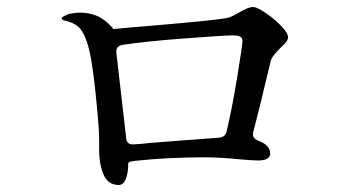

<svg xmlns="http://www.w3.org/2000/svg" viewBox="-20 -627 1040 548"><path d="M802 -521Q802 -514 797 -507.5Q792 -501 780 -490Q772 -482 764 -472.5Q756 -463 753 -454Q752 -451 744 -417Q719 -311 703 -251Q702 -249 702 -244Q702 -231 718 -225Q751 -213 751 -189Q751 -169 717 -169Q701 -169 668 -172Q606 -178 566 -178Q459 -178 366 -168Q346 -166 346 -161Q346 -133 339 -116Q332 -99 319 -99Q288 -99 275.5 -129Q263 -159 263 -196V-229Q263 -265 252 -368.5Q241 -472 228 -507Q220 -532 208.5 -545.5Q197 -559 176 -565Q171 -567 166 -568Q161 -569 158.5 -570.5Q156 -572 156 -574Q156 -578 163 -581Q175 -588 187 -589Q201 -591 208 -591Q232 -591 254.5 -582.5Q277 -574 300 -549L303 -544L357 -549Q374 -550 496 -561Q618 -572 633 -577Q641 -579 662 -591Q672 -597 683 -602Q694 -607 703 -607Q713 -607 737.5 -590.5Q762 -574 782 -553.5Q802 -533 802 -521ZM363 -215Q393 -217 408 -219Q446 -222 497.5 -226Q549 -230 605 -234Q624 -236 627 -253Q642 -315 657 -406.5Q672 -498 672 -510Q672 -519 665.5 -522.5Q659 -526 642 -526Q623 -526 509 -517.5Q395 -509 330 -499Q312 -496 312 -480Q312 -474 314 -460L340 -234Q341 -213 363 -215Z"/></svg>

Font: Shippori Mincho B1 Medium
Style: Regular
Weight: 500
Designer: FONTDASU
Foundry: FONTDASU / Google Inc. / but / Adobe
Version: Version 3.110; ttfautohint (v1.8.3)